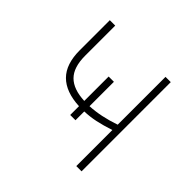

<svg xmlns="http://www.w3.org/2000/svg" viewBox="-139 -670 807 807"><g transform="rotate(45 264.0 -266.5)"><path d="M275.4 -217.3Q338.9 -220.2 414.1 -246.1V-530.3H445.3V0H414.1V-214.4Q372.6 -200.7 339.8 -193.8Q307.1 -187 275.4 -186V-133.8H244.1V-186Q162.6 -189.9 121.3 -231.2Q80.1 -272.5 80.1 -354.5V-533.2H112.3V-354.5Q112.3 -285.2 144.8 -252.7Q177.2 -220.2 244.1 -217.3V-362.3H275.4Z"/></g></svg>

Font: Pretendard Thin
Style: Regular
Weight: 100
Designer: Base glyphs from Inter by Rasmus Andersson; Hangeul glyphs from Noto Sans CJK(Source Han Sans) by Jang Soo-young and Kan
Foundry: Kil Hyung-jin
Version: Version 1.309